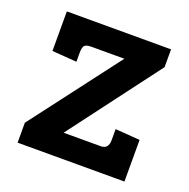

<svg xmlns="http://www.w3.org/2000/svg" viewBox="-97 -596 677 689"><g transform="rotate(20 241.5 -251.5)"><path d="M448 0H40V-76L297 -414H171Q150 -414 144.5 -406Q139 -398 139 -380V-345L45 -352V-503H443V-435L183 -90H325Q354 -90 354 -124V-166L448 -159Z"/></g></svg>

Font: Bree Serif
Style: Regular
Weight: 400
Designer: Veronika Burian, Jos Scaglione
Foundry: TypeTogether
Version: Version 1.002